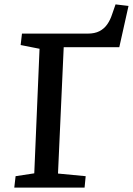

<svg xmlns="http://www.w3.org/2000/svg" viewBox="-20 -854 605 874"><path d="M51 -52 136 -65 160 -632 74 -649 80 -701H379Q411 -701 432.5 -712Q454 -723 468 -743Q482 -763 490 -788L506 -834L565 -827L523 -639H270L244 -64L370 -52L365 0H45Z"/></svg>

Font: Literata Medium
Style: Italic
Weight: 500
Italic angle: -2°
Designer: Latin by Veronika Burian and Jose Scaglione. Greek by Irene Vlachou. Cyrillic by Vera Evstafieva
Foundry: TypeTogether
Version: Version 3.103;gftools[0.9.29]